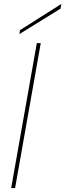

<svg xmlns="http://www.w3.org/2000/svg" viewBox="-20 -960 333 980"><path d="M37 0 168 -740H188L57 0ZM82 -806 293 -940 289 -916 79 -786Z"/></svg>

Font: Poppins Thin
Style: Italic
Weight: 250
Italic angle: -10°
Designer: Ninad Kale (Devanagari), Jonny Pinhorn (Latin)
Foundry: Indian Type Foundry
Version: Version 3.200;PS 1.000;hotconv 16.6.54;makeotf.lib2.5.65590